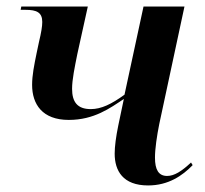

<svg xmlns="http://www.w3.org/2000/svg" viewBox="-20 -556 625 586"><path d="M432 10C494 10 537 -20 568 -52L563 -60C534 -33 512 -19 490 -19C464 -19 453 -38 453 -75C453 -102 459 -142 466 -177L543 -536H418L360 -267C320 -238 289 -223 257 -223C216 -223 200 -245 200 -285C200 -313 208 -351 216 -391L248 -536H45L43 -526H58C92 -526 109 -518 109 -489C109 -476 106 -457 99 -428L92 -395C84 -356 78 -326 78 -297C78 -238 109 -190 190 -190C267 -190 316 -226 358 -254L341 -173C334 -139 330 -109 330 -87C330 -35 355 10 432 10Z"/></svg>

Font: Noto Serif Display SemiCondensed SemiBold
Style: Italic
Weight: 600
Width: 4
Italic angle: -12°
Designer: Monotype Design Team
Foundry: Monotype Imaging Inc.
Version: Version 2.009